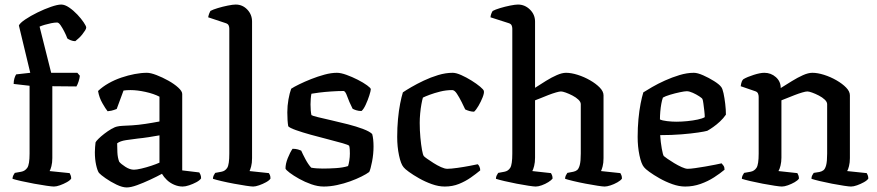

<svg xmlns="http://www.w3.org/2000/svg" viewBox="-20 -820 3854 844"><path d="M217 0Q209 0 184.5 -3.5Q160 -7 130 -12.5Q100 -18 73.5 -24Q47 -30 35 -34Q35 -42 38.5 -49Q42 -56 45 -60L73 -65Q90 -68 100 -82.5Q110 -97 110 -145V-443L40 -451Q40 -465 43.5 -476Q47 -487 51 -493L113 -500L63 -708Q68 -719 91 -734.5Q114 -750 144.5 -765Q175 -780 204 -790Q233 -800 249 -800Q265 -800 284 -787Q303 -774 320 -756Q337 -738 348 -721.5Q359 -705 359 -699Q359 -694 354 -686Q349 -678 341.5 -668.5Q334 -659 325.5 -651.5Q317 -644 311 -639Q301 -639 291 -643Q281 -647 276 -651Q271 -665 262.5 -681.5Q254 -698 246 -709.5Q238 -721 231 -721Q220 -721 205 -718Q190 -715 176.5 -711Q163 -707 154 -703L205 -500H320L331 -487Q330 -476 325.5 -462Q321 -448 316 -440L210 -441V-125Q210 -105 206 -89.5Q202 -74 198 -68L286 -59Q288 -56 290.5 -49.5Q293 -43 293 -35Q288 -27 273.5 -19Q259 -11 243.5 -5.5Q228 0 217 0Z M537 4Q518 4 492 -8.5Q466 -21 444 -36.5Q422 -52 415 -60Q408 -70 402.5 -95Q397 -120 397 -151Q397 -163 398 -173.5Q399 -184 400 -194Q402 -199 412.5 -209.5Q423 -220 438.5 -232Q454 -244 469.5 -253Q485 -262 496 -264Q503 -266 520.5 -267Q538 -268 560 -269Q574 -270 589 -271.5Q604 -273 619.5 -275.5Q635 -278 650.5 -280.5Q666 -283 681 -286V-395Q656 -408 619.5 -416Q583 -424 554 -424Q545 -424 537 -423.5Q529 -423 523 -422L493 -341Q489 -340 480.5 -336.5Q472 -333 453 -331Q444 -342 430 -366.5Q416 -391 411 -420Q431 -439 457.5 -454Q484 -469 513.5 -479Q543 -489 572 -494.5Q601 -500 626 -500Q642 -500 668 -490Q694 -480 720 -465.5Q746 -451 763.5 -435Q781 -419 781 -407V-71L856 -62Q858 -59 861 -52.5Q864 -46 864 -36Q858 -27 843 -19Q828 -11 811.5 -5.5Q795 0 783 0Q764 0 745.5 -8Q727 -16 713.5 -29Q700 -42 692 -56Q670 -44 640 -30Q610 -16 582.5 -6Q555 4 537 4ZM569 -74Q580 -74 601.5 -79Q623 -84 645.5 -91.5Q668 -99 681 -105V-225Q659 -221 633 -217Q607 -213 586 -211Q560 -208 534 -204Q508 -200 495 -190Q495 -174 496 -150.5Q497 -127 504 -109Q512 -99 531.5 -86.5Q551 -74 569 -74Z M1093 0Q1085 0 1061.5 -3.5Q1038 -7 1008.5 -12.5Q979 -18 953.5 -24Q928 -30 916 -34Q916 -42 919.5 -49Q923 -56 926 -60L953 -65Q970 -68 979 -82.5Q988 -97 988 -145V-694Q988 -702 985 -708.5Q982 -715 973 -718L895 -744Q897 -754 900 -761.5Q903 -769 905 -772Q916 -778 937.5 -784.5Q959 -791 981.5 -795.5Q1004 -800 1016 -800Q1046 -800 1067 -778Q1088 -756 1088 -725V-125Q1088 -103 1084 -88.5Q1080 -74 1077 -68L1162 -59Q1164 -56 1166.5 -50.5Q1169 -45 1169 -35Q1164 -27 1149.5 -19Q1135 -11 1119 -5.5Q1103 0 1093 0Z M1403 0Q1377 0 1348.5 -10Q1320 -20 1295 -34Q1270 -48 1253.5 -60.5Q1237 -73 1235 -79Q1235 -100 1245 -125Q1255 -150 1266 -166Q1280 -166 1290 -163Q1300 -160 1304 -158Q1310 -144 1322.5 -120.5Q1335 -97 1348 -83Q1358 -81 1371.5 -80Q1385 -79 1399 -79Q1426 -79 1457 -81Q1488 -83 1510 -90Q1513 -98 1515.5 -114Q1518 -130 1518 -145Q1518 -153 1517.5 -162.5Q1517 -172 1515 -179Q1512 -183 1486 -190.5Q1460 -198 1422.5 -207.5Q1385 -217 1347 -227.5Q1309 -238 1281 -248Q1253 -258 1247 -265Q1245 -277 1244 -292Q1243 -307 1243 -326Q1243 -355 1248 -383Q1253 -411 1260 -430Q1272 -438 1295.5 -449.5Q1319 -461 1348 -472.5Q1377 -484 1406.5 -492Q1436 -500 1461 -500Q1478 -500 1503 -491Q1528 -482 1552.5 -469.5Q1577 -457 1593.5 -445Q1610 -433 1610 -428Q1610 -421 1603.5 -400.5Q1597 -380 1587.5 -359.5Q1578 -339 1569 -332Q1556 -332 1545.5 -335.5Q1535 -339 1530 -342Q1514 -374 1506 -397Q1498 -420 1490 -420Q1466 -420 1436.5 -418Q1407 -416 1383 -413Q1359 -410 1349 -408Q1347 -399 1346 -385.5Q1345 -372 1345 -361Q1345 -347 1346 -335Q1347 -323 1349 -314Q1353 -311 1377.5 -305Q1402 -299 1437.5 -291Q1473 -283 1510 -273.5Q1547 -264 1576 -253Q1605 -242 1616 -231Q1619 -221 1620.5 -206.5Q1622 -192 1622 -176Q1622 -143 1615.5 -109.5Q1609 -76 1603 -64Q1591 -55 1569 -44Q1547 -33 1519.5 -23Q1492 -13 1461.5 -6.5Q1431 0 1403 0Z M1935 0Q1908 0 1878.5 -10.5Q1849 -21 1822.5 -36Q1796 -51 1777.5 -64.5Q1759 -78 1754 -85Q1742 -99 1734 -137Q1726 -175 1726 -218Q1726 -259 1729.5 -296.5Q1733 -334 1739 -364.5Q1745 -395 1751 -414Q1764 -423 1788 -437Q1812 -451 1842.5 -465.5Q1873 -480 1906 -490Q1939 -500 1970 -500Q1985 -500 2007.5 -490Q2030 -480 2052.5 -466Q2075 -452 2090.5 -439Q2106 -426 2107 -420Q2109 -411 2101.5 -392Q2094 -373 2083.5 -355Q2073 -337 2064 -329Q2054 -329 2043.5 -332Q2033 -335 2025 -339Q2019 -352 2009 -372Q1999 -392 1988.5 -408Q1978 -424 1968 -424Q1941 -424 1915 -417.5Q1889 -411 1869 -403.5Q1849 -396 1839 -391Q1836 -381 1832.5 -362Q1829 -343 1827 -321Q1825 -299 1825 -280Q1825 -247 1828 -215Q1831 -183 1835 -161Q1839 -139 1843 -134Q1845 -131 1857 -122.5Q1869 -114 1885.5 -103.5Q1902 -93 1918.5 -85.5Q1935 -78 1946 -78Q1962 -78 1990.5 -82Q2019 -86 2045 -91Q2071 -96 2080 -98Q2084 -95 2087.5 -87.5Q2091 -80 2091 -71Q2073 -56 2049.5 -39.5Q2026 -23 1997.5 -11.5Q1969 0 1935 0Z M2335 0Q2327 0 2303.5 -3.5Q2280 -7 2251.5 -12.5Q2223 -18 2197.5 -24Q2172 -30 2160 -34Q2160 -42 2163.5 -49Q2167 -56 2170 -60L2197 -65Q2214 -68 2223 -82.5Q2232 -97 2232 -145V-694Q2232 -702 2229 -708.5Q2226 -715 2217 -718L2136 -744Q2137 -754 2140.5 -762Q2144 -770 2146 -772Q2157 -778 2178.5 -784.5Q2200 -791 2222.5 -795.5Q2245 -800 2257 -800Q2287 -800 2309.5 -778Q2332 -756 2332 -725V-434Q2355 -449 2380 -464.5Q2405 -480 2428 -490Q2451 -500 2468 -500Q2491 -500 2519.5 -491Q2548 -482 2574 -467Q2600 -452 2616.5 -435Q2633 -418 2633 -401V-125Q2633 -103 2629 -88.5Q2625 -74 2622 -68L2707 -59Q2709 -56 2711.5 -50Q2714 -44 2714 -35Q2709 -27 2694 -18.5Q2679 -10 2663.5 -5Q2648 0 2638 0Q2630 0 2607 -3.5Q2584 -7 2555 -12.5Q2526 -18 2501 -24Q2476 -30 2464 -34Q2464 -42 2467.5 -49Q2471 -56 2474 -60L2500 -65Q2510 -67 2517 -72.5Q2524 -78 2528.5 -94.5Q2533 -111 2533 -145V-362Q2533 -372 2522.5 -382Q2512 -392 2496.5 -400Q2481 -408 2467 -413Q2453 -418 2446 -418Q2439 -418 2423.5 -413.5Q2408 -409 2390 -402Q2372 -395 2356.5 -388.5Q2341 -382 2332 -379V-127Q2332 -106 2328 -90.5Q2324 -75 2320 -68L2402 -59Q2404 -56 2406.5 -50Q2409 -44 2409 -35Q2404 -28 2390.5 -19.5Q2377 -11 2361.5 -5.5Q2346 0 2335 0Z M2992 0Q2965 0 2935.5 -10.5Q2906 -21 2879.5 -36Q2853 -51 2834.5 -64.5Q2816 -78 2811 -85Q2799 -99 2791 -137Q2783 -175 2783 -218Q2783 -259 2786.5 -296.5Q2790 -334 2796 -364.5Q2802 -395 2808 -414Q2822 -423 2847 -437.5Q2872 -452 2903 -466Q2934 -480 2967 -490Q3000 -500 3030 -500Q3046 -500 3071 -489Q3096 -478 3119 -463.5Q3142 -449 3150 -438Q3156 -431 3160.5 -410Q3165 -389 3168 -363.5Q3171 -338 3171 -316Q3160 -300 3145 -286Q3130 -272 3115 -261.5Q3100 -251 3089 -245Q3079 -242 3049 -237.5Q3019 -233 2976 -229.5Q2933 -226 2882 -226Q2884 -195 2889 -167Q2894 -139 2898 -134Q2901 -131 2914 -122Q2927 -113 2943.5 -103Q2960 -93 2976.5 -85.5Q2993 -78 3003 -78Q3015 -78 3036 -81Q3057 -84 3080.5 -88Q3104 -92 3123.5 -96Q3143 -100 3152 -102Q3156 -98 3160.5 -91.5Q3165 -85 3165 -74Q3146 -58 3119 -40.5Q3092 -23 3059.5 -11.5Q3027 0 2992 0ZM2953 -285Q2976 -285 3001 -287.5Q3026 -290 3047 -294.5Q3068 -299 3078 -305Q3078 -316 3076 -333Q3074 -350 3072 -365Q3070 -380 3068 -384Q3067 -388 3054 -396.5Q3041 -405 3025.5 -412Q3010 -419 2999 -419Q2990 -419 2968.5 -414.5Q2947 -410 2925.5 -403.5Q2904 -397 2894 -391Q2890 -380 2887 -363.5Q2884 -347 2882.5 -329Q2881 -311 2881 -295Q2891 -290 2912.5 -287.5Q2934 -285 2953 -285Z M3417 0Q3409 0 3385.5 -3.5Q3362 -7 3333 -12.5Q3304 -18 3278.5 -24Q3253 -30 3241 -34Q3241 -42 3244.5 -49Q3248 -56 3251 -60L3279 -65Q3296 -68 3305.5 -82.5Q3315 -97 3315 -145V-394Q3315 -402 3312 -409Q3309 -416 3300 -419L3236 -441Q3238 -455 3241 -462Q3244 -469 3248 -472Q3265 -482 3293.5 -491Q3322 -500 3340 -500Q3369 -500 3390.5 -481Q3412 -462 3412 -433Q3436 -448 3461 -463.5Q3486 -479 3509.5 -489.5Q3533 -500 3551 -500Q3574 -500 3602.5 -491Q3631 -482 3657 -467Q3683 -452 3699.5 -435Q3716 -418 3716 -401V-125Q3716 -105 3712 -89.5Q3708 -74 3704 -68L3790 -59Q3792 -56 3794.5 -49.5Q3797 -43 3797 -35Q3792 -27 3777.5 -19Q3763 -11 3747.5 -5.5Q3732 0 3721 0Q3713 0 3689.5 -3.5Q3666 -7 3637.5 -12.5Q3609 -18 3584 -24Q3559 -30 3547 -34Q3547 -43 3550.5 -49.5Q3554 -56 3557 -60L3582 -64Q3592 -66 3599.5 -71.5Q3607 -77 3611.5 -93.5Q3616 -110 3616 -145V-362Q3616 -372 3605.5 -382Q3595 -392 3579.5 -400Q3564 -408 3550 -413Q3536 -418 3529 -418Q3522 -418 3506.5 -413.5Q3491 -409 3473 -402Q3455 -395 3439 -388.5Q3423 -382 3415 -379V-127Q3415 -108 3411 -92Q3407 -76 3402 -68L3485 -59Q3487 -56 3489.5 -49.5Q3492 -43 3492 -35Q3487 -27 3473 -19Q3459 -11 3443.5 -5.5Q3428 0 3417 0Z"/></svg>

Font: Texturina Medium
Style: Regular
Weight: 500
Designer: Guillermo Torres Carreño
Foundry: Omnibus-Type
Version: Version 1.003